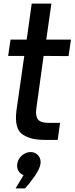

<svg xmlns="http://www.w3.org/2000/svg" viewBox="-20 -770 411 1058"><path d="M233.9 1Q190.9 1 161.9 -5.1Q132.8 -11.2 107.4 -27.1Q82 -43 73 -76.9Q64 -110.8 70.8 -162.1L113.8 -461.9H24.9L38.1 -551.8H127L154.8 -750H263.2L234.9 -551.8H371.1L357.9 -460.9L220.2 -461.9L180.2 -171.9Q174.3 -130.9 189.2 -111.8Q204.1 -92.8 248 -92.8H311L297.9 1ZM109.9 194.8Q90.8 188 81.3 170.9Q71.8 153.8 75.2 132.8Q79.1 106 100.6 86.9Q122.1 67.9 148.9 67.9Q174.8 67.9 190.9 86.9Q207 106 203.1 133.1Q199.2 160.2 171.6 200.2Q144 240.2 118.2 268.1H65.9Z"/></svg>

Font: Oakes Grotesk
Style: Medium Italic
Weight: 500
Designer: Samuel Oakes
Foundry: Samuel Oakes
Version: Version 1.0 | wf-rip DC20170320